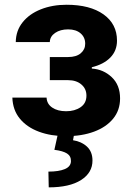

<svg xmlns="http://www.w3.org/2000/svg" viewBox="-20 -573 567 823"><path d="M33 -154.5H179.7Q180.8 -127.5 203.8 -111.9Q226.9 -96.2 263.5 -96.2Q300.4 -96.2 325.5 -113.5Q350.5 -130.7 350.5 -163Q350.5 -192.5 328.8 -210.9Q307.2 -229.4 272 -229.4H193.5V-328.5H272Q306.8 -328.5 326 -344.6Q345.2 -360.8 345.2 -385.7Q345.2 -413 325.5 -430Q305.8 -447.1 272 -447.1Q238.6 -447.1 216.4 -432Q194.2 -416.9 193.5 -392.8H47.6Q48.3 -441.8 77.1 -477.6Q105.8 -513.5 155 -533Q204.2 -552.6 265.3 -552.6Q365.8 -552.6 423.7 -511.4Q481.5 -470.2 481.5 -398.8Q481.5 -355.5 452.9 -326.3Q424.4 -297.2 373.6 -284.8V-279.1Q423.3 -275.9 459 -242.2Q494.7 -208.5 494.7 -151.3Q494.7 -100.5 465 -64.3Q435.4 -28.1 383.2 -8.7Q331 10.7 263.8 10.7Q198.5 10.7 146.8 -8.5Q95.2 -27.7 65 -64.5Q34.8 -101.2 33 -154.5ZM229 -2.8H298.7L293 28.1Q329.5 33.7 352.8 55.4Q376.1 77.1 376.4 114.3Q376.8 167.3 327.4 198.7Q278.1 230.1 188.9 230.1L187.5 162.6Q232.2 162.6 257.8 151.8Q283.4 141 284.1 118.3Q284.8 96.2 267.4 85Q250 73.9 213.1 69.2Z"/></svg>

Font: Inter UI
Style: Bold
Weight: 700
Designer: Rasmus Andersson
Foundry: rsms
Version: 3.2;8d6f07862